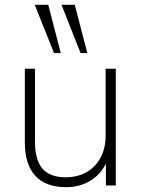

<svg xmlns="http://www.w3.org/2000/svg" viewBox="-20 -769 585 796"><path d="M460 -484V0H419V-91Q396 -44 352.5 -18.5Q309 7 254 7Q170 7 126.5 -40Q83 -87 83 -178V-484H125V-182Q125 -106 156 -70Q187 -34 252 -34Q327 -34 372.5 -81.5Q418 -129 418 -208V-484ZM204 -549 124 -749H180L232 -549ZM314 -549 235 -749H290L342 -549Z"/></svg>

Font: wassup Sans
Style: Light
Weight: 200
Version: Version 2.001